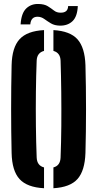

<svg xmlns="http://www.w3.org/2000/svg" viewBox="-20 -964 502 992"><path d="M207.5 8.5Q120 4 81 -38.8Q42 -81.5 40 -174Q37.5 -283.5 37.5 -400.2Q37.5 -517 40 -627Q42 -718.5 81 -761.2Q120 -804 207.5 -808.5V-701Q171 -691.5 169.5 -650.5Q166.5 -575.5 165.5 -488.2Q164.5 -401 165.5 -313.5Q166.5 -226 169.5 -150.5Q171 -108.5 207.5 -99ZM256 8.5V-99Q291.5 -108 293 -150.5Q296 -226 296.8 -313.5Q297.5 -401 296.5 -488.2Q295.5 -575.5 293 -650.5Q291.5 -691.5 256 -701V-808.5Q342.5 -803.5 380.5 -760.8Q418.5 -718 421.5 -627Q424.5 -516 424.5 -399.8Q424.5 -283.5 421.5 -174Q418.5 -82 380.5 -39.2Q342.5 3.5 256 8.5ZM332 -932.5H382Q379.5 -878.5 354.8 -854.8Q330 -831 290 -831.5Q262 -832 243.2 -843.2Q224.5 -854.5 209 -865.8Q193.5 -877 175.5 -877.5Q140 -878.5 136.5 -838H86.5Q90 -895.5 115.2 -920Q140.5 -944.5 178.5 -943.5Q209 -943 227 -931.8Q245 -920.5 259 -909.5Q273 -898.5 292 -898.5Q331 -897.5 332 -932.5Z"/></svg>

Font: Big Shoulders Stencil Display ExtraBold
Style: Regular
Weight: 800
Designer: Patric King
Foundry: XO Type Co
Version: Version 1.000